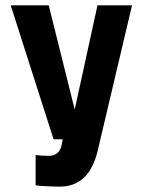

<svg xmlns="http://www.w3.org/2000/svg" viewBox="-20 -520 533 717"><path d="M345 42Q313 177 203 177Q195 177 181.5 176.5Q168 176 154.5 175.5Q141 175 129.5 174Q118 173 113 172V59Q137 62 162 62Q203 62 211 18L214 0H180L20 -500H162L259 -111L344 -500H473Z"/></svg>

Font: Share
Style: Bold
Weight: 700
Designer: Ralph du Carrois
Version: Version 1.002